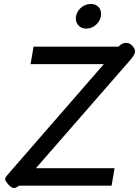

<svg xmlns="http://www.w3.org/2000/svg" viewBox="-20 -935 700 967"><path d="M51 12Q33 12 11 -20Q6 -27 6 -32Q6 -39 11 -46Q16 -53 27 -65L503 -612H134L149 -700H577L586 -708Q599 -719 615 -719Q632 -719 644 -707Q660 -691 660 -676Q660 -660 638 -635L161 -88H557L542 0H77L65 7Q58 12 51 12ZM362 -842Q362 -871 384.5 -893Q407 -915 437 -915Q461 -915 475 -901Q489 -887 489 -865Q489 -835 466.5 -813Q444 -791 415 -791Q391 -791 376.5 -805.5Q362 -820 362 -842Z"/></svg>

Font: Niramit Medium
Style: Italic
Weight: 500
Italic angle: -10°
Designer: Katatrad Aksorn Co.,Ltd.
Foundry: Cadson Demak Co.,Ltd.
Version: Version 1.000; ttfautohint (v1.6)